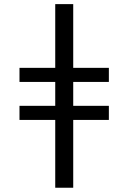

<svg xmlns="http://www.w3.org/2000/svg" viewBox="-20 -714 614 918"><path d="M73.2 -389.6H244.1V-694.3H330.1V-389.6H500.5V-322.3H330.1V-208H500.5V-140.6H330.1V183.6H244.1V-140.6H73.2V-208H244.1V-322.3H73.2Z"/></svg>

Font: Carlito
Style: Regular
Weight: 400
Designer: Lukasz Dziedzic
Foundry: tyPoland Lukasz Dziedzic
Version: Version 1.103; Beta1; all basic design good, some composites